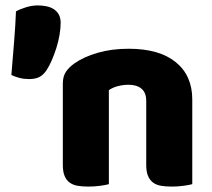

<svg xmlns="http://www.w3.org/2000/svg" viewBox="-20 -681 783 709"><path d="M520 -308Q520 -339 502.5 -353.5Q485 -368 455 -368Q435 -368 415.5 -363Q396 -358 382 -348V-1Q372 2 350.5 5Q329 8 306 8Q284 8 266.5 5Q249 2 237 -7Q225 -16 218.5 -31.5Q212 -47 212 -72V-372Q212 -399 223.5 -416Q235 -433 255 -447Q289 -471 340.5 -486Q392 -501 455 -501Q568 -501 629 -451.5Q690 -402 690 -314V-1Q680 2 658.5 5Q637 8 614 8Q592 8 574.5 5Q557 2 545 -7Q533 -16 526.5 -31.5Q520 -47 520 -72ZM152 -422Q141 -405 126 -397Q111 -389 88 -389Q69 -389 53 -393Q37 -397 22 -404Q27 -465 32 -526Q37 -587 39 -639Q53 -647 75.5 -654Q98 -661 119 -661Q135 -661 150.5 -658Q166 -655 178 -647.5Q190 -640 197 -627.5Q204 -615 204 -597Q204 -577 200 -553Q196 -529 188.5 -505Q181 -481 171.5 -459Q162 -437 152 -422Z"/></svg>

Font: BALOOCHETTANREGULAR
Style: Book
Weight: 400
Designer: Maithili Shingre and Ek Type
Foundry: Ek Type
Version: Version 1.100;PS 1.000;hotconv 1.0.88;makeotf.lib2.5.647800;